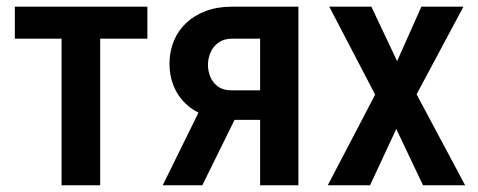

<svg xmlns="http://www.w3.org/2000/svg" viewBox="-20 -548 1415 568"><path d="M276.4 -528.3V0H162.1V-528.3ZM416 -528.3V-433.6H23.9V-528.3Z M588.9 -258.8H706.1L578.6 0H461.4ZM667 -528.3H862.8V0H749.5V-433.6H667Q642.6 -433.6 626.5 -422.1Q610.4 -410.6 602.8 -392.8Q595.2 -375 595.2 -356Q595.2 -337.4 602.5 -320.1Q609.9 -302.7 625.2 -291.7Q640.6 -280.8 664.1 -280.8H786.1V-193.4H664.1Q621.6 -193.4 587.6 -205.8Q553.7 -218.3 530 -240.5Q506.3 -262.7 493.9 -293Q481.4 -323.2 481.4 -358.9Q481.4 -395.5 494.1 -426.5Q506.8 -457.5 531 -480.2Q555.2 -502.9 589.4 -515.6Q623.5 -528.3 667 -528.3Z M1078.6 -528.3 1154.8 -367.2 1226.6 -528.3H1351.1L1212.4 -269L1356 0H1231.4L1152.3 -166.5L1074.7 0H949.7L1089.8 -268.1L954.1 -528.3Z"/></svg>

Font: Roboto Condensed Medium
Style: Regular
Weight: 500
Designer: Christian Robertson
Foundry: Google
Version: Version 3.0